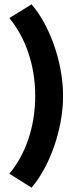

<svg xmlns="http://www.w3.org/2000/svg" viewBox="-20 -791 355 883"><path d="M23 8 125 72C203 -18 270 -187 270 -350C270 -513 203 -682 125 -771L23 -708C96 -620 142 -493 142 -350C142 -206 96 -79 23 8Z"/></svg>

Font: Lineal
Style: Bold
Weight: 700
Designer: Created by Frank Adebiaye with contributions from Anton Moglia & Ariel Martín Pérez
Created by Frank ADEBIAYE with FontF
Foundry: Velvetyne Type Foundry
Version: Version 2.000;Glyphs 3.2 (3227)